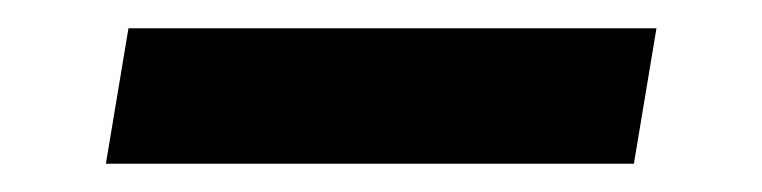

<svg xmlns="http://www.w3.org/2000/svg" viewBox="-20 -408 540 136"><path d="M55 -292 71 -388H445L429 -292Z"/></svg>

Font: Iosevka Curly Slab
Style: Bold Italic
Weight: 700
Italic angle: -9°
Monospace: yes
Designer: Belleve Invis
Foundry: Belleve Invis
Version: Version 22.1.2; ttfautohint (v1.8.4)